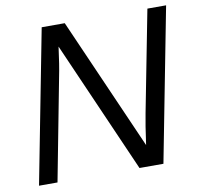

<svg xmlns="http://www.w3.org/2000/svg" viewBox="-77 -769 878 849"><g transform="rotate(-10 361.5 -344.0)"><path d="M481.9 0 222.7 -590.8Q211.9 -507.3 202.1 -460.4L113.8 0H30.8L164.1 -688H267.6L528.3 -94.7Q541 -187 550.3 -233.4L638.7 -688H722.7L589.4 0Z"/></g></svg>

Font: Liberation Sans
Style: Italic
Weight: 400
Italic angle: -12°
Designer: Steve Matteson
Foundry: Ascender Corporation
Version: Version 2.1.5